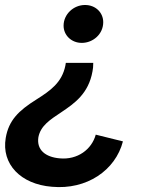

<svg xmlns="http://www.w3.org/2000/svg" viewBox="-42 -551 582 770"><path d="M332 -299H222L220 -287C206 -220 161 -188 104 -152C32 -107 -7 -68 -19 2C-37 107 41 188 166 198C306 211 421 132 451 16L342 -11C326 48 269 91 197 84C140 79 104 50 112 -1C121 -47 159 -71 204 -101C256 -136 313 -175 329 -265C331 -275 332 -285 332 -299ZM299 -531C253 -531 213 -494 213 -448C213 -410 244 -379 286 -379C331 -379 372 -414 372 -462C372 -500 342 -531 299 -531Z"/></svg>

Font: Fixel Display SemiBold
Style: Italic
Weight: 600
Italic angle: -10°
Designer: AlfaBravo + MacPaw
Foundry: Kyrylo Tkachov, Marchela Mozhyna, Serhii Makarenko, Maria Weinstein, Zakhar Kryvoshyya
Version: Version 1.210;Glyphs 3.2 (3217)